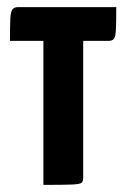

<svg xmlns="http://www.w3.org/2000/svg" viewBox="-20 -520 355 540"><path d="M102 0V-405H8Q8 -446 9 -466.5Q10 -487 15 -493.5Q20 -500 31 -500H307Q307 -458 306 -437.5Q305 -417 300.5 -411Q296 -405 285 -405H214V-20Q214 -10 209.5 -6Q205 -2 182 -1Q159 0 102 0Z"/></svg>

Font: Yanone Kaffeesatz ExtraLight
Style: Regular
Weight: 200
Designer: Yanone (Cyrillic: Daniel Pouzeot, Huerta Tipografica, and Cyreal)
Foundry: Yanone
Version: Version 2.003